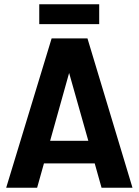

<svg xmlns="http://www.w3.org/2000/svg" viewBox="-20 -880 650 900"><path d="M9 0H154L186 -114H424L456 0H601L390 -700H222ZM164 -767H445V-860H164ZM215 -220 304 -538 394 -220Z"/></svg>

Font: Vanilla Cream ExtraBold
Style: Regular
Weight: 800
Designer: Jeremy Tribby, Jinavaṁso
Foundry: Tribby Type
Version: Version 1.422;Glyphs 3.1.2 (3151)